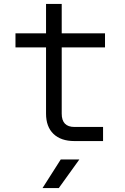

<svg xmlns="http://www.w3.org/2000/svg" viewBox="-20 -720 640 980"><path d="M360 0Q291 0 253 -36.5Q215 -73 215 -140V-478H59V-550H215V-700H295V-550H516V-478H295V-140Q295 -72 360 -72H506V0ZM280 240H197L290 94H385Z"/></svg>

Font: JetBrains Mono Semi Light
Style: Regular
Weight: 350
Monospace: yes
Designer: Philipp Nurullin, Konstantin Bulenkov
Foundry: JetBrains
Version: 2.002